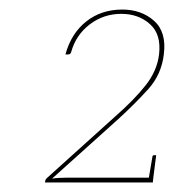

<svg xmlns="http://www.w3.org/2000/svg" viewBox="-20 -832 367 402"><path d="M74 -450 75 -454Q75 -456 78 -459L221 -588Q261 -623 285 -653.5Q309 -684 313 -718Q318 -760 294 -781.5Q270 -803 234 -803Q197 -803 168 -781Q139 -759 129 -723Q128 -720 126.5 -719Q125 -718 122 -718Q122 -718 120.5 -718Q119 -718 117 -718Q129 -762 160.5 -787Q192 -812 236 -812Q276 -812 302.5 -788.5Q329 -765 323 -718Q318 -676 290.5 -645.5Q263 -615 228 -583L89 -458Q95 -459 103 -459.5Q111 -460 119 -460H301L300 -450ZM291 -456 299 -503Q299 -505 300 -506Q301 -507 302 -507H307L301 -460Z"/></svg>

Font: Aleo Thin
Style: Italic
Weight: 250
Italic angle: -7°
Designer: Alessio Laiso
Foundry: Alessio Laiso
Version: Version 2.001;gftools[0.9.29]